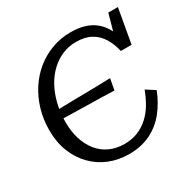

<svg xmlns="http://www.w3.org/2000/svg" viewBox="-163 -874 1029 1039"><g transform="rotate(-30 352.0 -355.0)"><path d="M109 -390Q145 -391 181 -392Q217 -393 253.5 -393.5Q290 -394 326 -394.5Q362 -395 398 -396Q434 -397 470 -398L457 -328Q412 -330 367.5 -331Q323 -332 278.5 -332.5Q234 -333 189.5 -334.5Q145 -336 100 -337ZM361 -50Q407 -50 444 -65Q481 -80 511 -107Q541 -134 563 -171Q585 -208 601 -251L656 -216Q631 -151 590 -99.5Q549 -48 490.5 -19Q432 10 356 10Q289 10 232.5 -13Q176 -36 133.5 -79.5Q91 -123 67.5 -183Q44 -243 44 -317Q44 -385 62 -445.5Q80 -506 113 -556.5Q146 -607 191.5 -643.5Q237 -680 292 -700Q347 -720 408 -720Q458 -720 496 -708Q534 -696 561 -673Q588 -650 605.5 -618.5Q623 -587 632 -548L595 -552L639 -710H699L661 -496H594Q583 -544 560.5 -581Q538 -618 500.5 -639Q463 -660 406 -660Q362 -660 322.5 -643.5Q283 -627 250 -596.5Q217 -566 193 -523Q169 -480 155.5 -426.5Q142 -373 142 -311Q142 -253 157 -205.5Q172 -158 200 -123Q228 -88 269 -69Q310 -50 361 -50Z"/></g></svg>

Font: Roboto Serif 20pt
Style: Italic
Weight: 400
Italic angle: -10°
Designer: Greg Gazdowicz
Foundry: Commercial Type
Version: Version 1.008